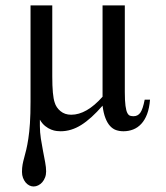

<svg xmlns="http://www.w3.org/2000/svg" viewBox="-20 -466 607 703"><path d="M529.3 -101.1Q526.9 -70.3 518.6 -48.3Q510.3 -26.4 497.3 -12.5Q484.4 1.5 467.5 8.1Q450.7 14.6 432.1 14.6Q417.5 14.6 405 10.3Q392.6 5.9 382.8 -4.9Q373 -15.6 366 -33.7Q358.9 -51.8 355.5 -79.1Q314 -31.2 277.3 -8.3Q240.7 14.6 202.1 14.6Q196.8 14.6 187.5 13.7Q178.2 12.7 167.5 8.5Q156.7 4.4 145.8 -4.2Q134.8 -12.7 126 -27.8V-4.9Q126 18.1 129.6 41.5Q133.3 64.9 137.5 86.7Q141.6 108.4 145.3 127.7Q148.9 147 148.9 161.6Q148.9 173.8 145 183.8Q141.1 193.8 134.8 201.2Q128.4 208.5 120.1 212.6Q111.8 216.8 103 216.8Q94.7 216.8 87.2 212.9Q79.6 209 73.7 201.9Q67.9 194.8 64.2 185.1Q60.5 175.3 60.5 163.6Q60.5 148.4 62.7 136.5Q64.9 124.5 68.6 111.3Q72.3 98.1 76.2 81.8Q80.1 65.4 83.7 42Q87.4 18.6 89.6 -14.4Q91.8 -47.4 91.8 -93.8V-446.3H171.4V-186.5Q171.4 -115.7 180.2 -90.8Q185.5 -72.3 201.4 -59.1Q217.3 -45.9 240.7 -45.9Q296.9 -45.9 355.5 -111.8V-446.3H437V-128.9Q437 -96.7 439.5 -78.6Q441.9 -60.5 446.3 -52.2Q450.7 -43.9 456.5 -42.2Q462.4 -40.5 469.2 -40.5Q484.4 -40.5 493.7 -53.2Q502.9 -65.9 509.8 -101.1Z"/></svg>

Font: Doulos SIL Am
Style: Regular
Weight: 400
Designer: Walt Agee, Victor Gaultney, Peter Martin, Debbi Hosken, Becca Hirsbrunner
Foundry: SIL International
Version: Version 5.000